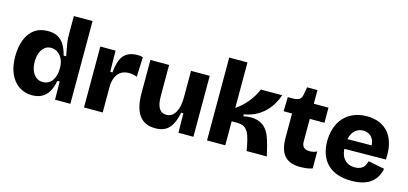

<svg xmlns="http://www.w3.org/2000/svg" viewBox="-63 -1156 3414 1607"><g transform="rotate(15 1644.0 -352.0)"><path d="M251 14Q187 14 137.5 -19Q88 -52 60 -114.5Q32 -177 32 -266Q32 -347 56 -409Q80 -471 127 -505.5Q174 -540 244 -540Q293 -540 327.5 -522Q362 -504 385 -467.5Q408 -431 422 -375H444Q438 -408 432 -439Q426 -470 422.5 -497Q419 -524 419 -545V-717H581V-249V0H448L446 -157H426Q415 -97 392 -59.5Q369 -22 333.5 -4Q298 14 251 14ZM309 -116Q338 -116 359 -128.5Q380 -141 393.5 -162Q407 -183 413 -207Q419 -231 419 -255V-274Q419 -294 414 -314Q409 -334 399.5 -351.5Q390 -369 376 -382.5Q362 -396 344 -403.5Q326 -411 306 -411Q273 -411 250 -392.5Q227 -374 214 -341Q201 -308 201 -264Q201 -220 214.5 -186.5Q228 -153 252.5 -134.5Q277 -116 309 -116Z M699 0V-250V-528H831L834 -345H853Q860 -417 879 -459.5Q898 -502 933.5 -521Q969 -540 1020 -540Q1030 -540 1041 -539Q1052 -538 1066 -534L1059 -362Q1042 -370 1023.5 -373Q1005 -376 990 -376Q952 -376 924.5 -360.5Q897 -345 881 -314Q865 -283 861 -236V0Z M1319 14Q1226 14 1179.5 -49Q1133 -112 1133 -241V-528H1295V-260Q1295 -188 1316 -153.5Q1337 -119 1380 -119Q1406 -119 1425.5 -132Q1445 -145 1458.5 -169.5Q1472 -194 1478.5 -226.5Q1485 -259 1485 -298V-528H1647V-217V0H1517L1515 -168H1496Q1483 -104 1460.5 -63.5Q1438 -23 1403.5 -4.5Q1369 14 1319 14Z M1765 0V-718H1923V-324Q1953 -344 1978.5 -368Q2004 -392 2024.5 -418Q2045 -444 2061.5 -471.5Q2078 -499 2090 -528H2275Q2262 -489 2239.5 -450.5Q2217 -412 2184.5 -379.5Q2152 -347 2107 -323.5Q2062 -300 2006 -291V-274Q2077 -288 2122.5 -275.5Q2168 -263 2195.5 -233.5Q2223 -204 2237.5 -165.5Q2252 -127 2262 -88L2283 0H2108L2098 -55Q2089 -101 2076 -135.5Q2063 -170 2039 -189Q2015 -208 1968 -208H1923V0Z M2576 13Q2482 13 2438 -36.5Q2394 -86 2394 -193V-402H2321L2324 -525H2371Q2407 -526 2424.5 -538Q2442 -550 2447 -580L2459 -646H2549V-528H2676V-397H2549V-201Q2549 -167 2566 -151Q2583 -135 2617 -135Q2635 -135 2651.5 -139Q2668 -143 2680 -150V-2Q2648 8 2622 10.5Q2596 13 2576 13Z M3017 14Q2950 14 2898 -4Q2846 -22 2810.5 -56.5Q2775 -91 2756.5 -141Q2738 -191 2738 -254Q2738 -316 2755.5 -369Q2773 -422 2807.5 -460.5Q2842 -499 2892.5 -520.5Q2943 -542 3006 -542Q3070 -542 3118.5 -521Q3167 -500 3198.5 -460Q3230 -420 3244 -362.5Q3258 -305 3252 -233L2843 -229V-314L3157 -317L3104 -276Q3111 -326 3098.5 -357.5Q3086 -389 3062 -403.5Q3038 -418 3008 -418Q2973 -418 2946.5 -399Q2920 -380 2906 -344.5Q2892 -309 2892 -258Q2892 -176 2926.5 -139Q2961 -102 3016 -102Q3043 -102 3060.5 -109Q3078 -116 3089.5 -127.5Q3101 -139 3107 -153.5Q3113 -168 3117 -182L3258 -154Q3251 -118 3234.5 -87.5Q3218 -57 3189 -34Q3160 -11 3117.5 1.5Q3075 14 3017 14Z"/></g></svg>

Font: Bricolage Grotesque 24pt ExtraBold
Style: Regular
Weight: 800
Designer: Mathieu Triay
Foundry: Atelier Triay
Version: Version 1.001;gftools[0.9.33.dev8+g029e19f]